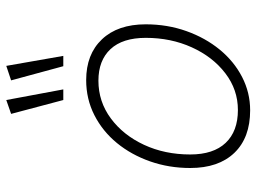

<svg xmlns="http://www.w3.org/2000/svg" viewBox="-120 -670 797 596"><g transform="rotate(-90 278.0 -371.5)"><path d="M328 -502Q408 -502 454.5 -453Q501 -404 501 -317Q501 -250 480 -191Q459 -132 422.5 -87.5Q386 -43 337.5 -18Q289 7 234 7Q149 7 102 -42Q55 -91 55 -179Q55 -245 75.5 -303.5Q96 -362 132.5 -406.5Q169 -451 219 -476.5Q269 -502 328 -502ZM235 -31Q298 -31 349 -70Q400 -109 429.5 -174Q459 -239 459 -317Q459 -389 424 -426.5Q389 -464 326 -464Q261 -464 209 -425.5Q157 -387 127 -322.5Q97 -258 97 -179Q97 -107 133 -69Q169 -31 235 -31ZM371 -573 327 -735 372 -750 403 -573ZM266 -573 223 -735 266 -750 299 -573Z"/></g></svg>

Font: Livvic ExtraLight
Style: Italic
Weight: 275
Italic angle: -10°
Designer: Jacques Le Bailly, Baron von Fonthausen
Version: Version 1.001; ttfautohint (v1.8.2)